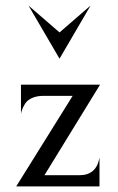

<svg xmlns="http://www.w3.org/2000/svg" viewBox="-20 -667 424 687"><path d="M193 -551 304 -647 193 -457 82 -647ZM139 -40H264Q325 -40 336 -103V0H38L240 -324H135Q111 -324 94 -316Q77 -308 69.5 -295.5Q62 -283 59 -274.5Q56 -266 55 -259V-364H338Z"/></svg>

Font: Bellefair
Style: Regular
Weight: 400
Designer: Nick Shinn, Liron Lavi Turkenic
Foundry: Shinntype
Version: Version 1.003;PS 001.003;hotconv 1.0.88;makeotf.lib2.5.64775